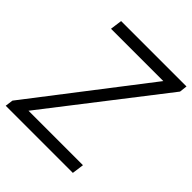

<svg xmlns="http://www.w3.org/2000/svg" viewBox="-202 -874 1007 1007"><g transform="rotate(45 301.0 -371.0)"><path d="M501 0 510 -66H106L597 -699L602 -742H117L108 -676H496L9 -44L3 0Z"/></g></svg>

Font: Cheyenne Sans Light
Style: Italic
Weight: 300
Italic angle: -8.13011°
Designer: The Public Sans project authors (U.S. Web Design System), Libre Franklin designed by Pablo Impallari and Rodrigo Fuenzal
Foundry: The Cheyenne Sans Project Authors
Version: Version 2.007